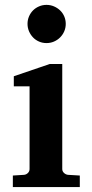

<svg xmlns="http://www.w3.org/2000/svg" viewBox="-20 -760 373 780"><path d="M32.2 0V-46.9L78.1 -49.8Q86.9 -50.8 93.5 -57.4Q100.1 -64 100.1 -73.2V-409.2H36.1V-450.2L182.1 -500H232.9V-73.2Q232.9 -64 240 -57.4Q247.1 -50.8 255.9 -49.8L304.2 -46.9V0ZM247.1 -663.1Q247.1 -647 241 -632.8Q234.9 -618.7 224.1 -607.9Q213.4 -597.2 199.2 -591.1Q185.1 -585 168.9 -585Q152.8 -585 138.7 -591.1Q124.5 -597.2 114.3 -607.9Q104 -618.7 97.9 -632.8Q91.8 -647 91.8 -663.1Q91.8 -679.2 97.9 -693.4Q104 -707.5 114.3 -717.8Q124.5 -728 138.7 -734.1Q152.8 -740.2 168.9 -740.2Q185.1 -740.2 199.2 -734.1Q213.4 -728 224.1 -717.8Q234.9 -707.5 241 -693.4Q247.1 -679.2 247.1 -663.1Z"/></svg>

Font: Charis SIL APac
Style: Bold
Weight: 700
Foundry: SIL International
Version: Version 5.000